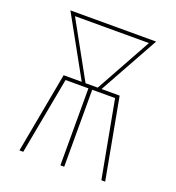

<svg xmlns="http://www.w3.org/2000/svg" viewBox="-133 -841 866 947"><g transform="rotate(20 300.0 -367.5)"><path d="M75 0 153 -423H248L75 -735H525L352 -423H447L525 0H505L430 -404H310V0H290V-404H170L95 0ZM268 -423H332L494 -716H106Z"/></g></svg>

Font: Iosevka Thin Extended
Style: Regular
Weight: 100
Width: 7
Monospace: yes
Designer: Belleve Invis
Foundry: Belleve Invis
Version: Version 32.5.0; ttfautohint (v1.8.4)